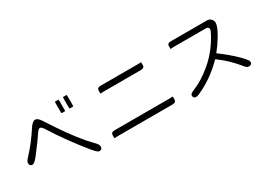

<svg xmlns="http://www.w3.org/2000/svg" viewBox="-19 -1482 3038 2222"><g transform="rotate(-30 1500.0 -370.5)"><path d="M374 -567.4Q386.7 -580.1 398.4 -580.1Q418.9 -580.1 445.3 -539.1Q592.3 -303.7 783.7 -69.8Q822.8 -21 847.2 -7.3Q856 -2 862.3 -2Q882.3 -2 892.3 -12Q902.3 -22 902.3 -44.9Q902.3 -56.6 892.6 -72.8Q882.8 -88.9 863.3 -108.4Q724.1 -248.5 554.7 -502.9L466.8 -636.7Q431.6 -690.4 398.4 -690.4Q363.3 -690.4 321.3 -626Q225.1 -477.1 116.2 -360.4Q76.2 -320.3 76.2 -297.1Q76.2 -273.9 86.2 -263.9Q96.2 -253.9 116.2 -253.9Q136.7 -253.9 177.7 -302.2Q188 -314 199.2 -328.6Q314.9 -479.5 355.5 -543.5Q365.2 -558.6 374 -567.4ZM703.1 -755.9Q700.2 -749 700.2 -727.5V-629.9Q700.2 -608.4 703.1 -601.6H749Q752 -608.4 752 -629.9V-727.5Q752 -749 749 -755.9ZM860.4 -727.5Q860.4 -749 857.4 -755.9H810.5L809.1 -751Q807.6 -742.7 807.6 -727.5V-629.9Q807.6 -608.4 810.5 -601.6H857.4Q860.4 -608.4 860.4 -629.9Z M1864.3 -124H1135.7Q1107.9 -124 1096.2 -112.3Q1086.9 -103 1086.9 -85V-44.9Q1103.5 -46.9 1135.7 -46.9H1864.3Q1892.1 -46.9 1903.8 -58.6Q1913.1 -67.9 1913.1 -85V-125.5Q1896.5 -124 1864.3 -124ZM1747.1 -651.4H1252.9Q1220.7 -651.4 1210.4 -634.8Q1205.1 -626 1205.1 -612.3V-572.8Q1221.7 -575.2 1252.9 -575.2H1747.1Q1774.4 -575.2 1786.1 -586.9Q1794.9 -595.7 1794.9 -612.3V-652.8Q1778.8 -651.4 1747.1 -651.4Z M2770.5 -620.1Q2770.5 -647.5 2748 -669.9Q2727.5 -690.4 2697.3 -690.4H2212.9Q2186 -690.4 2174.8 -679.2Q2166 -670.4 2166 -654.3V-614.7Q2182.1 -617.2 2212.9 -617.2H2637.7Q2665.5 -617.2 2674.3 -600.6Q2677.7 -593.8 2677.7 -585.2Q2677.7 -576.7 2670.9 -559.6Q2664.1 -542.5 2647.5 -512.2Q2553.2 -343.3 2419.4 -230.2Q2285.6 -117.2 2156.7 -66.9Q2109.4 -48.8 2109.4 -24.4Q2109.4 -4.4 2118.7 4.9Q2128.4 14.6 2149.4 14.6Q2158.2 14.6 2181.2 5.9Q2204.1 -2.9 2248 -25.4Q2413.1 -110.8 2549.8 -250L2553.7 -253.9L2558.6 -250.5Q2688.5 -157.2 2795.4 -24.9Q2804.2 -13.2 2811 -6.3Q2832.5 14.6 2850.6 14.6Q2873 14.6 2883.3 4.4Q2893.6 -5.9 2893.6 -27.3Q2893.6 -35.6 2879.4 -54.7Q2859.4 -82.5 2812 -129.4Q2729 -211.4 2605.5 -303.2L2599.6 -307.1L2652.8 -377Q2770.5 -547.9 2770.5 -620.1Z"/></g></svg>

Font: YuPearl-Light
Style: Light
Weight: 300
Designer: Max Yao
Foundry: Max-Everyday
Version: Version 1.011; ttfautohint (v1.8.3)